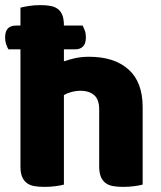

<svg xmlns="http://www.w3.org/2000/svg" viewBox="-20 -723 631 751"><path d="M538 -1Q528 2 506.5 5Q485 8 462 8Q440 8 422.5 5Q405 2 393 -7Q381 -16 374.5 -31.5Q368 -47 368 -72V-294Q368 -335 347.5 -351.5Q327 -368 297 -368Q277 -368 259 -363Q241 -358 230 -351V-1Q220 2 198.5 5Q177 8 154 8Q132 8 114.5 5Q97 2 85 -7Q73 -16 66.5 -31.5Q60 -47 60 -72V-530H13Q8 -538 4 -550Q0 -562 0 -576Q0 -601 11 -612Q22 -623 42 -623H60V-693Q70 -696 92 -699.5Q114 -703 137 -703Q159 -703 176.5 -700Q194 -697 206 -688Q218 -679 224 -663.5Q230 -648 230 -623H303Q307 -616 311.5 -604Q316 -592 316 -578Q316 -553 305 -541.5Q294 -530 274 -530H230V-483Q243 -488 269.5 -494.5Q296 -501 328 -501Q427 -501 482.5 -451.5Q538 -402 538 -304Z"/></svg>

Font: Baloo Bhai
Style: Regular
Weight: 400
Designer: Supriya Tembe, Noopur Datye and Ek Type
Foundry: Ek Type
Version: Version 1.100;PS 1.000;hotconv 1.0.88;makeotf.lib2.5.647800;